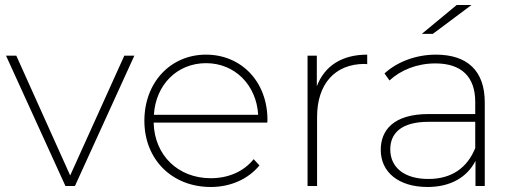

<svg xmlns="http://www.w3.org/2000/svg" viewBox="-20 -742 2058 766"><path d="M516 -520H476L260 -42L45 -520H4L241 0H279Z M594 -284C601 -403 686 -490 802 -490C917 -490 1003 -403 1010 -284ZM821 4C898 4 969 -26 1015 -82L992 -107C951 -56 889 -31 821 -31C691 -31 596 -122 593 -253H1046C1047 -257 1047 -260 1047 -264C1047 -417 942 -524 802 -524C661 -524 556 -414 556 -260C556 -106 666 4 821 4Z M1245 -275C1245 -407 1316 -487 1435 -487C1438 -487 1442 -486 1445 -486V-524C1344 -524 1275 -479 1244 -398V-520H1207V0H1245Z M1876 -151C1844 -73 1783 -28 1689 -28C1593 -28 1537 -74 1537 -146C1537 -209 1579 -256 1690 -256H1876ZM1686 4C1779 4 1844 -36 1877 -100V0H1914V-334C1914 -459 1845 -524 1719 -524C1639 -524 1564 -495 1514 -449L1534 -421C1578 -462 1643 -489 1717 -489C1821 -489 1876 -436 1876 -335V-287H1690C1548 -287 1499 -221 1499 -144C1499 -56 1569 4 1686 4ZM1861 -722H1802L1663 -607H1707Z"/></svg>

Font: Montserrat-Alt1 ExtLt
Style: Regular
Weight: 200
Designer: Differentunic
Foundry: Differentunic
Version: Version 7.222